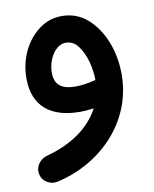

<svg xmlns="http://www.w3.org/2000/svg" viewBox="-76 -414 615 765"><g transform="rotate(-10 231.5 -32.0)"><path d="M225.6 -356C191.4 -356 160.6 -345.7 133.3 -325.2C78.6 -284.2 44.4 -213.9 44.4 -135.7C44.4 -22.5 113.8 32.7 232.9 32.7C250 32.7 268.6 31.2 287.6 28.3C250.5 100.1 175.8 154.3 71.8 182.1C43 190.4 26.9 214.8 26.9 236.3C26.9 239.7 27.3 243.7 27.8 247.6C30.3 262.2 37.6 273.4 48.8 281.2C60.1 288.6 70.8 292.5 81.5 292.5C85.4 292.5 89.4 292 92.8 291.5C270 253.9 420.9 109.4 420.9 -85.4C420.9 -132.8 413.1 -176.8 397 -217.8C380.9 -258.8 357.9 -292 329.1 -317.9C299.8 -343.3 265.1 -356 225.6 -356ZM147.9 -140.1C147.9 -192.9 180.2 -248.5 223.1 -248.5C243.2 -248.5 259.8 -239.7 272.9 -222.2C286.1 -204.1 296.4 -182.6 303.7 -156.7C310.5 -130.9 314 -105.5 314 -81.5V-81.1C311.5 -81.1 309.1 -80.6 306.6 -80.1C283.7 -74.2 257.8 -69.8 231.9 -69.8C178.7 -69.8 147.9 -88.9 147.9 -140.1Z"/></g></svg>

Font: Mikhak SemiBold
Style: Regular
Weight: 600
Designer: Amin Abedi
Version: Version 3.2